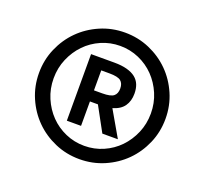

<svg xmlns="http://www.w3.org/2000/svg" viewBox="-103 -831 866 813"><g transform="rotate(20 330.0 -425.0)"><path d="M330 -140Q271 -140 219 -162.5Q167 -185 128.5 -223.5Q90 -262 67.5 -314Q45 -366 45 -425Q45 -484 67.5 -536Q90 -588 128.5 -626.5Q167 -665 219 -687.5Q271 -710 330 -710Q389 -710 441 -687.5Q493 -665 531.5 -626.5Q570 -588 592.5 -536Q615 -484 615 -425Q615 -366 592.5 -314Q570 -262 531.5 -223.5Q493 -185 441 -162.5Q389 -140 330 -140ZM330 -200Q375 -200 415 -217.5Q455 -235 484.5 -265.5Q514 -296 531.5 -337Q549 -378 549 -425Q549 -472 531.5 -513Q514 -554 484.5 -584.5Q455 -615 415 -632.5Q375 -650 330 -650Q285 -650 245 -632.5Q205 -615 175.5 -584.5Q146 -554 128.5 -513Q111 -472 111 -425Q111 -378 128.5 -337Q146 -296 175.5 -265.5Q205 -235 245 -217.5Q285 -200 330 -200ZM225 -275V-575H330Q363 -575 387 -568.5Q411 -562 426 -550Q441 -538 448 -520.5Q455 -503 455 -480Q455 -447 439 -424Q423 -401 388 -391L455 -275H385L325 -385H289V-275ZM289 -435H326Q364 -435 377.5 -446Q391 -457 391 -480Q391 -503 377.5 -514Q364 -525 326 -525H289Z"/></g></svg>

Font: Golos Text VF
Style: Regular
Weight: 400
Designer: A.Korolkova, Vitaly Kuzmin
Foundry: ParaType Ltd
Version: Version 2.003